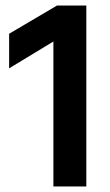

<svg xmlns="http://www.w3.org/2000/svg" viewBox="-20 -674 398 694"><path d="M292 0H173V-524L13 -427V-552L186 -654H292Z"/></svg>

Font: Hind Kochi SemiBold
Style: Regular
Weight: 600
Designer: Dhruvi Tolia
Foundry: Indian Type Foundry
Version: Version 0.702;PS 1.0;hotconv 1.0.81;makeotf.lib2.5.63406